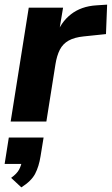

<svg xmlns="http://www.w3.org/2000/svg" viewBox="-27 -524 482 828"><path d="M19 0 97 -491H245L225 -371H216Q234 -427 278.5 -462Q323 -497 389 -501L435 -504L430 -377L334 -367Q294 -363 269 -349Q244 -335 231 -309.5Q218 -284 212 -246L173 0ZM65 284 21 243Q46 225 55.5 207Q65 189 69 165L97 183H-7L11 69H161L148 149Q141 194 124.5 225.5Q108 257 65 284Z"/></svg>

Font: Nunito Sans 12pt ExtraLight 12pt ExtraBold
Style: Italic
Weight: 800
Italic angle: -9°
Version: Version 3.101;gftools[0.9.27]